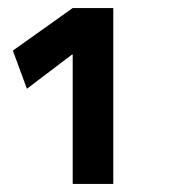

<svg xmlns="http://www.w3.org/2000/svg" viewBox="-20 -750 420 478"><path d="M161 -292V-614H159L47 -529L12 -624L161 -730H262V-292Z"/></svg>

Font: M PLUS 1 Medium
Style: Regular
Weight: 500
Designer: Coji Morishita
Foundry: UNDERFOREST DESIGN
Version: Version 1.001